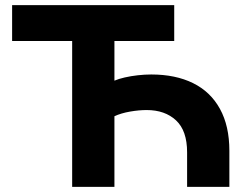

<svg xmlns="http://www.w3.org/2000/svg" viewBox="-20 -725 969 745"><path d="M260 0V-566H27V-705H656V-566H424V-412Q440 -419 464 -424.5Q488 -430 515 -433Q542 -436 567 -436Q661 -436 729 -402.5Q797 -369 833.5 -302.5Q870 -236 870 -140V0H706V-134Q706 -218 663 -258Q620 -298 549 -298Q519 -298 484.5 -292Q450 -286 424 -274V0Z"/></svg>

Font: Nunito Sans 7pt ExtraBold
Style: Regular
Weight: 800
Designer: Vernon Adams
Foundry: Vernon Adams
Version: Version 3.101;gftools[0.9.27]